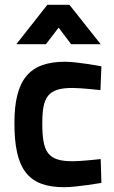

<svg xmlns="http://www.w3.org/2000/svg" viewBox="-20 -768 476 799"><path d="M250 -511C101 -511 40 -435 40 -256C40 -66 95 11 247 11C300 11 402 -7 402 -7L399 -106C399 -106 320 -97 282 -97C177 -97 156 -136 156 -256C156 -364 179 -402 281 -402C319 -402 398 -393 398 -393L402 -492C402 -492 304 -511 250 -511ZM48 -584H171L224 -653L276 -584H399L269 -748H177Z"/></svg>

Font: TitilliumText22L
Style: 800 wt
Weight: 800
Designer: Campivisivi
Foundry: Campivisivi
Version: 1.000